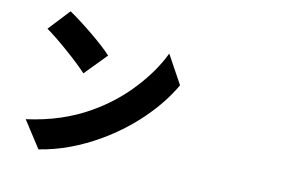

<svg xmlns="http://www.w3.org/2000/svg" viewBox="-83 -923 1667 1118"><g transform="rotate(10 750.0 -364.0)"><path d="M249 -776.4Q305.7 -738.3 386.2 -672.4Q466.8 -606.4 508.8 -560.5L384.8 -433.6Q344.7 -477.5 265.6 -546.9Q186.5 -616.2 133.8 -653.3ZM100.6 -112.3Q312.5 -140.6 474.6 -234.4Q604.5 -308.6 704.6 -416Q804.7 -523.4 857.4 -633.8L951.2 -462.9Q890.6 -356.4 788.6 -256.8Q686.5 -157.2 561.5 -84Q384.8 19.5 204.1 47.9Z"/></g></svg>

Font: Bpmf Zihi Sans Heavy
Style: Heavy
Weight: 900
Foundry: But Ko
Version: Version 1.320